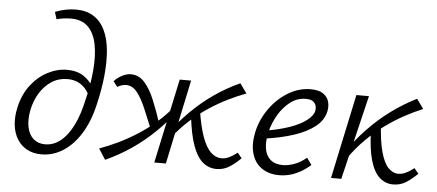

<svg xmlns="http://www.w3.org/2000/svg" viewBox="-49 -820 2137 938"><g transform="rotate(5 1019.5 -351.0)"><path d="M181.1 8.5Q140.7 8.5 110.7 -7.6Q80.7 -23.7 62.3 -53.1Q43.9 -82.5 39.1 -122Q34.3 -161.5 44.4 -208.1Q58.5 -272.8 93.4 -318.8Q128.4 -364.7 175.5 -389.3Q222.6 -413.9 271.5 -413.9Q319.6 -413.9 352.4 -392.2Q385.2 -370.5 403.2 -335.5L381.5 -307.2Q364.5 -337.3 338.5 -353.1Q312.6 -369 277 -369Q233.9 -369 199.6 -347Q165.4 -325 142 -287.4Q118.6 -249.7 108.9 -202.3Q99.5 -153.3 107.4 -117.1Q115.2 -81 137.9 -61.5Q160.6 -41.9 194.7 -41.9Q254.8 -41.9 300.4 -100.2Q346 -158.5 369.9 -262.8Q391.3 -347.8 397.7 -421Q404.1 -494.2 393.4 -549.1Q382.7 -604.1 352.1 -634.5Q321.5 -665 267.7 -665Q250.1 -665 232.1 -662.5Q214.2 -660.1 197.3 -655.6L186.7 -690.8Q213.2 -701.2 239.2 -706.1Q265.2 -711 287.7 -711Q339.5 -711 374.9 -688.6Q410.2 -666.3 430.2 -625Q450.2 -583.8 455.7 -527.5Q461.2 -471.2 454.6 -403.3Q448.1 -335.4 430.1 -259.8Q410.9 -174.3 373.5 -114.2Q336.1 -54.1 286.6 -22.8Q237.1 8.5 181.1 8.5Z M493.7 7.9 459.9 -44.7Q504.2 -60.6 550.9 -83.1Q597.6 -105.6 643.8 -135.1Q690 -164.5 733.2 -202.2Q776.5 -239.8 813.6 -286.5L834.7 -271.7Q786.2 -206.8 732.3 -154.8Q678.5 -102.7 619.2 -62.5Q559.9 -22.2 493.7 7.9ZM709.5 -144.3Q683.4 -209.1 662.1 -258.7Q640.9 -308.3 618.2 -336.7Q595.5 -365.2 563.3 -365.2Q551.3 -365.2 539.6 -360.6Q528 -356 521.4 -351.8L501.6 -378.4Q517 -395.7 539.5 -407.5Q562 -419.4 582.9 -419.4Q622.3 -419.4 650 -388.6Q677.7 -357.8 699.7 -305.1Q721.7 -252.4 743.5 -184.8ZM734.2 0 822.8 -414.2H878.5L791 0ZM804.5 -127.7 783.5 -142.5Q831.9 -207.8 884.5 -259.6Q937 -311.5 995.7 -352Q1054.4 -392.5 1119.5 -422.1L1153.3 -374.9Q1109.1 -358.5 1063.1 -335.7Q1017.2 -312.9 971.6 -282.6Q926 -252.4 883.6 -213.9Q841.2 -175.5 804.5 -127.7ZM1039 5.2Q1000.8 5.2 971.4 -19.9Q941.9 -45 922.8 -98.7Q903.6 -152.4 893.8 -238L933.7 -278.1Q946.4 -194.6 964.7 -144.3Q983.1 -94 1007 -71.5Q1030.9 -49 1059.7 -49Q1075.5 -49 1090 -55Q1104.5 -61.1 1116.6 -69.2Q1128.7 -77.3 1136.4 -83.3L1157.5 -57.6Q1130 -30.3 1101.9 -12.5Q1073.8 5.2 1039 5.2Z M1347.1 8.6Q1295 8.6 1260 -16.5Q1225.1 -41.6 1212.5 -86.9Q1200 -132.2 1213 -192.5Q1227 -254.5 1264.4 -307Q1301.9 -359.5 1354.2 -391.3Q1406.5 -423.1 1465.2 -423.1Q1504.9 -423.1 1526.1 -408.3Q1547.3 -393.6 1553.9 -370.7Q1560.4 -347.8 1554.9 -322.4Q1545.8 -278.5 1505.3 -246.7Q1464.8 -215 1401.7 -194.5Q1338.6 -174 1260.5 -163.4L1262.6 -202.7Q1329.3 -213.6 1379.5 -231.3Q1429.6 -249 1459.8 -272Q1490.1 -294.9 1495.8 -319.3Q1498.1 -329 1495.7 -341.8Q1493.3 -354.6 1482 -364.4Q1470.7 -374.2 1444.2 -374.2Q1403.6 -374.2 1369.7 -348.6Q1335.7 -322.9 1311.8 -282.4Q1287.9 -241.9 1276.7 -196.8Q1266.3 -150.6 1271.7 -115.8Q1277.1 -81 1299.7 -61.5Q1322.4 -42 1360.7 -42Q1385.8 -42 1416.2 -52.7Q1446.6 -63.4 1476 -88.3L1500 -54.8Q1477.4 -34.5 1451.9 -20Q1426.5 -5.5 1400.5 1.6Q1374.5 8.6 1347.1 8.6Z M1669.5 -102.3 1645.7 -117Q1694.2 -188.5 1748 -245.1Q1801.8 -301.7 1861.5 -345.6Q1921.2 -389.5 1986.3 -422.1L2020.1 -374.9Q1975.9 -356.5 1929.7 -331.4Q1883.5 -306.3 1837.7 -273Q1791.9 -239.6 1749.3 -197.4Q1706.6 -155.1 1669.5 -102.3ZM1601 0 1689.1 -414.2H1750.8L1651.3 0ZM1905.8 5.2Q1867.6 5.2 1838.9 -20.4Q1810.2 -46 1794 -101.5Q1777.7 -156.9 1775.2 -247.1L1820.5 -292.6Q1825.4 -202.5 1840 -149Q1854.6 -95.6 1876.7 -72.3Q1898.8 -49 1926.5 -49Q1942.3 -49 1956.8 -55Q1971.4 -61.1 1983.5 -69.2Q1995.5 -77.3 2003.2 -83.3L2024.3 -57.6Q1996.8 -30.3 1968.7 -12.5Q1940.6 5.2 1905.8 5.2Z"/></g></svg>

Font: Ysabeau
Style: Bold Italic
Weight: 700
Italic angle: -12°
Designer: Christian Thalmann (Catharsis Fonts)
Version: Version 2.002